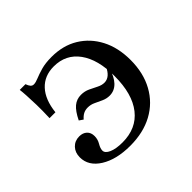

<svg xmlns="http://www.w3.org/2000/svg" viewBox="-112 -563 709 709"><g transform="rotate(-45 242.5 -208.0)"><path d="M202.4 11.3Q130.6 11.3 85.5 -16.9Q40.3 -45.2 40.3 -90.3Q40.3 -115.3 55.2 -131Q70.2 -146.8 93.5 -146.8Q112.1 -146.8 123.4 -136.3Q134.7 -125.8 134.7 -107.3Q134.7 -90.3 125.8 -75.4Q116.9 -60.5 116.9 -49.2Q116.9 -35.5 137.1 -26.6Q157.3 -17.7 191.1 -17.7Q263.7 -17.7 303.6 -68.1Q343.5 -118.5 343.5 -212.1Q343.5 -298.4 308.1 -347.2Q272.6 -396 209.7 -396Q160.5 -396 130.6 -363.7Q100.8 -331.5 94.4 -271.8H63.7Q65.3 -312.1 64.5 -341.1Q63.7 -370.2 62.5 -390.7Q61.3 -411.3 59.7 -423.4H89.5Q93.5 -412.1 98.4 -406.5Q103.2 -400.8 111.3 -400.8Q121 -400.8 136.3 -407.3Q151.6 -413.7 174.2 -420.2Q196.8 -426.6 229 -426.6Q288.7 -426.6 333.1 -399.6Q377.4 -372.6 402.4 -324.6Q427.4 -276.6 427.4 -212.1Q427.4 -144.4 399.6 -94Q371.8 -43.5 321.4 -16.1Q271 11.3 202.4 11.3ZM346 -259.7 350.8 -247.6Q341.1 -211.3 323 -192.3Q304.8 -173.4 279.8 -173.4Q263.7 -173.4 248.8 -180.2Q233.9 -187.1 220.2 -193.5Q206.5 -200 191.1 -200Q178.2 -200 168.1 -194.8Q158.1 -189.5 149.2 -179L133.9 -189.5Q150 -222.6 166.9 -236.7Q183.9 -250.8 206.5 -250.8Q225.8 -250.8 241.9 -243.1Q258.1 -235.5 272.2 -228.2Q286.3 -221 300 -221Q314.5 -221 326.2 -231Q337.9 -241.1 346 -259.7Z"/></g></svg>

Font: Playfair
Style: Regular
Weight: 400
Designer: Claus Eggers Sørensen
Foundry: Claus Eggers Sørensen
Version: Version 2.001;gftools[0.9.30]